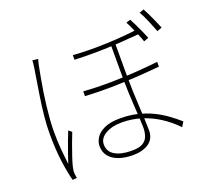

<svg xmlns="http://www.w3.org/2000/svg" viewBox="-138 -965 1276 1175"><g transform="rotate(-20 500.0 -377.0)"><path d="M673 -661Q673 -626 673 -585Q673 -544 673 -504.5Q673 -465 673 -434Q673 -392 675 -342.5Q677 -293 679.5 -244Q682 -195 684 -154Q686 -113 686 -87Q686 -32 646.5 -4.5Q607 23 543 23Q491 23 451.5 9Q412 -5 390 -32Q368 -59 368 -99Q368 -126 385 -153Q402 -180 441 -198Q480 -216 545 -216Q603 -216 653.5 -204Q704 -192 747.5 -171.5Q791 -151 829.5 -123.5Q868 -96 902 -66L883 -35Q836 -84 781.5 -118.5Q727 -153 667.5 -171Q608 -189 545 -189Q480 -189 438 -164Q396 -139 396 -99Q396 -52 436.5 -28.5Q477 -5 545 -5Q594 -5 618 -20Q642 -35 650.5 -60Q659 -85 659 -114Q659 -134 657 -171Q655 -208 652 -253.5Q649 -299 647 -345.5Q645 -392 645 -431Q645 -462 645 -503.5Q645 -545 645 -587.5Q645 -630 645 -661ZM389 -448Q475 -442 562.5 -443Q650 -444 731 -450Q812 -456 876 -463V-432Q814 -426 732 -420.5Q650 -415 561.5 -413.5Q473 -412 389 -417ZM405 -678Q475 -673 550.5 -673.5Q626 -674 697 -679Q768 -684 823 -691V-661Q769 -656 698 -651.5Q627 -647 551 -646Q475 -645 405 -648ZM198 -729Q196 -723 194 -716Q192 -709 190.5 -701.5Q189 -694 187 -685Q180 -649 172.5 -608.5Q165 -568 158.5 -525Q152 -482 147 -439Q142 -396 139 -354.5Q136 -313 136 -276Q136 -218 140 -169.5Q144 -121 151 -62Q160 -90 172.5 -126Q185 -162 198 -196.5Q211 -231 221 -255L241 -238Q230 -211 215.5 -171.5Q201 -132 188.5 -94.5Q176 -57 171 -35Q169 -25 167.5 -13.5Q166 -2 167 8Q168 15 169 23Q170 31 171 36L143 39Q128 -17 117.5 -95.5Q107 -174 107 -275Q107 -329 113 -387.5Q119 -446 127.5 -502.5Q136 -559 144 -607.5Q152 -656 157 -689Q159 -703 160 -714Q161 -725 161 -733ZM809 -762Q818 -745 830.5 -719.5Q843 -694 855 -667.5Q867 -641 875 -620L844 -608Q837 -630 825.5 -656.5Q814 -683 802.5 -709Q791 -735 781 -753ZM907 -793Q917 -776 929 -750.5Q941 -725 953 -698.5Q965 -672 973 -651L942 -639Q929 -673 911.5 -714.5Q894 -756 878 -782Z"/></g></svg>

Font: Noto Sans TC
Style: Regular
Weight: 100
Designer: Ryoko NISHIZUKA 西塚涼子 (kana, bopomofo & ideographs); Paul D. Hunt (Latin, Greek & Cyrillic); Sandoll Communications 산돌커뮤니
Foundry: Adobe
Version: Version 2.004;hotconv 1.0.118;makeotfexe 2.5.65603